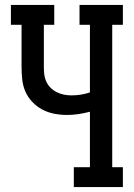

<svg xmlns="http://www.w3.org/2000/svg" viewBox="-20 -755 540 775"><path d="M278 0V-80H343V-304Q320 -298 297 -294.5Q274 -291 250 -291Q224 -291 198.5 -296Q173 -301 150.5 -313Q128 -325 110 -344Q92 -363 82 -386.5Q72 -410 69.5 -436Q67 -462 67 -487V-655H24V-735H199V-655H157V-487Q157 -472 158.5 -456.5Q160 -441 166.5 -426.5Q173 -412 184 -401Q195 -390 209 -383Q223 -376 238 -373Q253 -370 269 -370Q288 -370 306.5 -373Q325 -376 343 -382V-655H301V-735H476V-655H433V-80H476V0Z"/></svg>

Font: Iosevka Curly Slab Medium
Style: Regular
Weight: 500
Monospace: yes
Designer: Belleve Invis
Foundry: Belleve Invis
Version: Version 22.1.2; ttfautohint (v1.8.4)